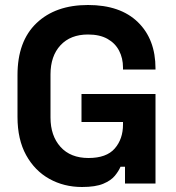

<svg xmlns="http://www.w3.org/2000/svg" viewBox="-20 -734 702 768"><path d="M308 14Q236 14 177.5 -18.5Q119 -51 84.5 -113.5Q50 -176 50 -266V-434Q50 -569 126 -641.5Q202 -714 332 -714Q461 -714 531.5 -645.5Q602 -577 602 -460V-456H472V-464Q472 -501 456.5 -531Q441 -561 410 -578.5Q379 -596 332 -596Q262 -596 222 -553Q182 -510 182 -436V-264Q182 -191 222 -146.5Q262 -102 334 -102Q406 -102 439 -140Q472 -178 472 -236V-246H306V-358H602V0H480V-67H462Q455 -50 439.5 -31Q424 -12 393 1Q362 14 308 14Z"/></svg>

Font: Space Grotesk
Style: Bold
Weight: 700
Designer: Florian Karsten
Foundry: Florian Karsten
Version: Version 2.000